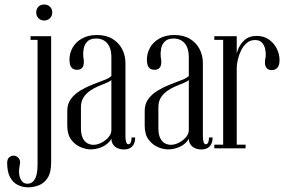

<svg xmlns="http://www.w3.org/2000/svg" viewBox="-20 -655 1265 848"><path d="M205.9 61.8Q205.9 107.5 190 131.3Q174.1 155.1 150.4 163.8Q126.8 172.4 104.1 172.4Q80.6 172.4 59.1 162.1Q37.6 151.8 24.6 128Q11.6 104.2 11.6 64.2Q11.6 48.9 19.6 40.9Q27.5 33 38.8 32.4Q50.1 31.9 58.8 39.8Q65.2 45.4 67.2 52Q69.1 58.6 68.7 65.2Q68.2 71.9 66.8 77Q62.2 100 65.3 118Q68.4 136 77.6 146.2Q86.9 156.4 101.4 156.4Q116.2 156.4 126.2 146.4Q136.2 136.4 141.1 117.8Q145.9 99.1 145.9 73.6V-495H205.9ZM115 -479V-495H145.9V-479ZM140 -600.2Q140 -615.5 149.8 -625.3Q159.6 -635.1 174.9 -635.1Q190.8 -635.1 200.8 -625.3Q210.8 -615.5 210.8 -600.2Q210.8 -585 200.8 -574.7Q190.8 -564.4 174.9 -564.4Q159.6 -564.4 149.8 -574.7Q140 -585 140 -600.2Z M286.8 -391.1Q286.8 -380.9 289.2 -370.4Q291.8 -359.9 299.2 -353.3Q306.8 -346.8 320.8 -346.8Q332.1 -346.8 338.9 -351.9Q345.8 -357 348.2 -365.1Q350.6 -373.2 350.3 -383.6Q350 -394 347.8 -404.5Q346.2 -421.2 349.6 -439.9Q353 -458.5 365.7 -471.6Q378.4 -484.8 405.1 -484.8Q424.5 -484.8 439.4 -476.1Q454.2 -467.4 463.1 -449.1Q471.9 -430.9 471.9 -401.8V-43.9Q471.9 -27.5 479.6 -16.5Q487.2 -5.5 500.2 -0.1Q513.1 5.2 527.9 5.2Q551 5.2 564.1 -8.5Q577.1 -22.2 577.1 -48H561.1Q561.1 -33.9 557.4 -25.9Q553.8 -17.9 546.9 -17.9Q540.8 -17.9 537.4 -26.9Q534.1 -36 534.1 -53.1V-375.5Q534.1 -409.6 519.6 -437.9Q505.1 -466.1 477.1 -483.2Q449 -500.4 407.9 -500.4Q369.9 -500.4 342.6 -485.2Q315.2 -470 301 -445.1Q286.8 -420.2 286.8 -391.1ZM471.9 -319.5Q463.1 -310.1 440.6 -301.6Q418.1 -293 390.3 -282.2Q362.5 -271.5 336.6 -256.2Q310.6 -241 293.9 -218.9Q277.1 -196.9 277.1 -164.9V-100.8Q277.1 -61 294.4 -38.1Q311.8 -15.2 335.7 -5.2Q359.6 4.8 379.9 4.8Q403.2 4.8 425.6 -3.9Q448 -12.6 462.8 -29.1Q477.5 -45.6 477.5 -67.5L482 -65.2V-319.5ZM471.9 -301.5V-80.5Q471.9 -63.6 459.1 -48.9Q446.4 -34.2 428.1 -24.8Q409.9 -15.4 392.6 -15.4Q380 -15.4 367.2 -21.6Q354.5 -27.9 346 -44.2Q337.5 -60.5 337.5 -88.8V-182Q337.5 -207 349.2 -225.1Q361 -243.1 378.8 -254.9Q396.5 -266.8 415.6 -274.8Q434.8 -282.9 450.1 -289Q465.4 -295.1 471.9 -301.5Z M628.8 -391.1Q628.8 -380.9 631.2 -370.4Q633.8 -359.9 641.2 -353.3Q648.8 -346.8 662.8 -346.8Q674.1 -346.8 680.9 -351.9Q687.8 -357 690.2 -365.1Q692.6 -373.2 692.3 -383.6Q692 -394 689.8 -404.5Q688.2 -421.2 691.6 -439.9Q695 -458.5 707.7 -471.6Q720.4 -484.8 747.1 -484.8Q766.5 -484.8 781.4 -476.1Q796.2 -467.4 805.1 -449.1Q813.9 -430.9 813.9 -401.8V-43.9Q813.9 -27.5 821.6 -16.5Q829.2 -5.5 842.2 -0.1Q855.1 5.2 869.9 5.2Q893 5.2 906.1 -8.5Q919.1 -22.2 919.1 -48H903.1Q903.1 -33.9 899.4 -25.9Q895.8 -17.9 888.9 -17.9Q882.8 -17.9 879.4 -26.9Q876.1 -36 876.1 -53.1V-375.5Q876.1 -409.6 861.6 -437.9Q847.1 -466.1 819.1 -483.2Q791 -500.4 749.9 -500.4Q711.9 -500.4 684.6 -485.2Q657.2 -470 643 -445.1Q628.8 -420.2 628.8 -391.1ZM813.9 -319.5Q805.1 -310.1 782.6 -301.6Q760.1 -293 732.3 -282.2Q704.5 -271.5 678.6 -256.2Q652.6 -241 635.9 -218.9Q619.1 -196.9 619.1 -164.9V-100.8Q619.1 -61 636.4 -38.1Q653.8 -15.2 677.7 -5.2Q701.6 4.8 721.9 4.8Q745.2 4.8 767.6 -3.9Q790 -12.6 804.8 -29.1Q819.5 -45.6 819.5 -67.5L824 -65.2V-319.5ZM813.9 -301.5V-80.5Q813.9 -63.6 801.1 -48.9Q788.4 -34.2 770.1 -24.8Q751.9 -15.4 734.6 -15.4Q722 -15.4 709.2 -21.6Q696.5 -27.9 688 -44.2Q679.5 -60.5 679.5 -88.8V-182Q679.5 -207 691.2 -225.1Q703 -243.1 720.8 -254.9Q738.5 -266.8 757.6 -274.8Q776.8 -282.9 792.1 -289Q807.4 -295.1 813.9 -301.5Z M1019.4 -145.2V-375.1Q1019.4 -401.9 1028.8 -429.8Q1038.1 -457.8 1058.8 -477.1Q1079.5 -496.4 1113.8 -496.4Q1145.1 -496.4 1167.5 -480.6Q1189.9 -464.9 1202.2 -440.6Q1214.6 -416.2 1214.6 -389.4Q1214.6 -366.1 1205.1 -355.8Q1195.6 -345.4 1180.6 -345.4Q1165.8 -345.4 1158.4 -353.6Q1151.1 -361.8 1150.2 -375.4Q1149.2 -389.1 1153.4 -404.6Q1154.9 -420.1 1151.4 -437.2Q1148 -454.4 1137.5 -466.3Q1127 -478.2 1106.4 -478.2Q1084.8 -478.2 1069.4 -464.8Q1054 -451.2 1044.4 -431.3Q1034.8 -411.4 1030.2 -390.6Q1025.6 -369.9 1025.6 -356V-145.2ZM965.6 0V-495H1025.6V0ZM1025.6 0V-16H1064.6V0ZM926.6 0V-16H965.6V0ZM926.6 -479V-495H965.6V-479Z"/></svg>

Font: Emberly Black
Style: Regular
Weight: 900
Designer: Rajesh Rajput
Foundry: Rajesh Rajput
Version: Version 1.000